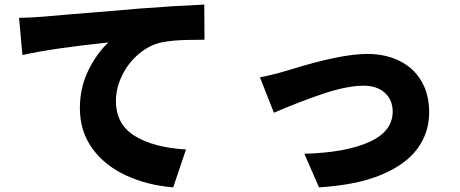

<svg xmlns="http://www.w3.org/2000/svg" viewBox="-20 -762 1993 832"><path d="M163.1 -689.5 275.4 -699.2Q531.2 -719.7 581.1 -724.6Q732.4 -736.3 865.2 -742.2L866.2 -589.8Q857.4 -589.8 792 -588.9Q726.6 -587.9 678.7 -578.1Q627 -566.4 581.5 -528.3Q536.1 -490.2 509.3 -435.5Q482.4 -380.9 482.4 -324.2Q482.4 -222.7 564.9 -172.4Q647.5 -122.1 786.1 -114.3L730.5 49.8Q619.1 41 526.9 -1.5Q434.6 -43.9 380.4 -118.2Q326.2 -192.4 326.2 -293Q326.2 -383.8 363.8 -459Q401.4 -534.2 450.2 -578.1Q207 -552.7 77.1 -523.4L62.5 -684.6Q133.8 -686.5 163.1 -689.5Z M1216.8 -454.1 1237.3 -460Q1457 -528.3 1570.3 -528.3Q1651.4 -528.3 1712.4 -497.6Q1773.4 -466.8 1806.6 -409.7Q1839.8 -352.5 1839.8 -275.4Q1839.8 -187.5 1789.1 -118.2Q1738.3 -48.8 1631.8 -4.4Q1525.4 40 1362.3 49.8L1298.8 -95.7Q1477.5 -100.6 1579.6 -146.5Q1681.6 -192.4 1681.6 -278.3Q1681.6 -329.1 1647.5 -359.9Q1613.3 -390.6 1555.7 -390.6Q1484.4 -390.6 1380.9 -356Q1277.3 -321.3 1167 -273.4L1106.4 -426.8Q1127 -430.7 1159.2 -438.5Q1191.4 -446.3 1216.8 -454.1Z"/></svg>

Font: Min Sans Black
Style: Regular
Weight: 900
Designer: Jinseong-Kim, NotoSansCJK, Nunito
Foundry: Jinseong-Kim
Version: Version 1.000